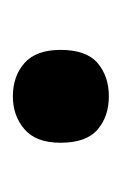

<svg xmlns="http://www.w3.org/2000/svg" viewBox="36 -506 193 306"><g transform="rotate(90 133.0 -352.5)"><path d="M59 -352Q59 -393 80 -411Q101 -429 133 -429Q165 -429 186 -411Q207 -393 207 -352Q207 -313 185.5 -294.5Q164 -276 133 -276Q101 -276 80 -294.5Q59 -313 59 -352Z"/></g></svg>

Font: Noto Sans Devanagari SemiCondensed SemiBold
Style: Regular
Weight: 600
Width: 4
Designer: Jelle Bosma - Monotype Design Team
Foundry: Monotype Imaging Inc.
Version: Version 2.004; ttfautohint (v1.8.4.7-5d5b)